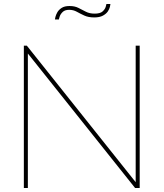

<svg xmlns="http://www.w3.org/2000/svg" viewBox="-20 -938 816 958"><path d="M119 -671V0H99V-710H114L657 -29V-710H677V0H654ZM450 -851Q421 -851 400.5 -860.5Q380 -870 363 -879.5Q346 -889 325 -889Q304 -889 293 -878.5Q282 -868 278 -856Q274 -844 274 -841H254Q254 -843 256.5 -853.5Q259 -864 266 -876.5Q273 -889 287.5 -898.5Q302 -908 327 -908Q353 -908 371.5 -898.5Q390 -889 408.5 -879.5Q427 -870 452 -870Q480 -870 492 -881Q504 -892 507.5 -904Q511 -916 511 -918H531Q531 -915 528.5 -904Q526 -893 518 -881Q510 -869 493.5 -860Q477 -851 450 -851Z"/></svg>

Font: Raleway Thin
Style: Regular
Weight: 100
Designer: Matt McInerney, Pablo Impallari, Rodrigo Fuenzalida
Foundry: Matt McInerney, Pablo Impallari, Rodrigo Fuenzalida
Version: Version 4.026